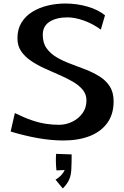

<svg xmlns="http://www.w3.org/2000/svg" viewBox="-20 -788 707 1092"><path d="M340.2 11Q271.5 11 195.2 -2.5Q119 -16 40.5 -40L64.5 -145Q120.2 -117.5 163.4 -103.1Q206.5 -88.8 243.5 -83.5Q280.5 -78.2 316 -78.2Q354.5 -78.2 390.1 -95.2Q425.8 -112.2 448.8 -143.4Q471.8 -174.5 471.8 -217Q471.8 -251.8 450.4 -277.5Q429 -303.2 394 -323.6Q359 -344 317.2 -361.9Q275.5 -379.8 233.8 -398.9Q192 -418 157 -441.5Q122 -465 100.6 -496Q79.2 -527 79.2 -570Q79.2 -622 102.2 -659.5Q125.2 -697 164.4 -721Q203.5 -745 252 -756.5Q300.5 -768 351.8 -768Q416.5 -768 477.5 -750.5Q538.5 -733 577.2 -701L553.5 -619.5Q506.2 -654 455.6 -671.6Q405 -689.2 363.2 -689.2Q302.5 -689.2 263.1 -665Q223.8 -640.8 223.2 -591Q223 -544.2 244.8 -513.8Q266.5 -483.2 302.4 -462.1Q338.2 -441 381.4 -425.1Q424.5 -409.2 467.2 -392.5Q510 -375.8 546.1 -353.2Q582.2 -330.8 604.2 -296.8Q626.2 -262.8 626.2 -212Q626.2 -138 590.2 -88.5Q554.2 -39 490.1 -14Q426 11 340.2 11ZM337 283.8 295.8 233.8Q317.2 221.2 332 203.9Q346.8 186.5 351 169.5L368.2 178.2L301 181Q298.5 158.8 297.9 133.4Q297.2 108 299.2 87L387.5 90.2Q387.5 113 387.1 134.1Q386.8 155.2 385.5 178Q383.8 211.2 372.2 235.9Q360.8 260.5 337 283.8Z"/></svg>

Font: Marhey Light
Style: Regular
Weight: 300
Designer: Nur Syamsi & Bustanul Arifin
Foundry: Namelatype
Version: Version 1.000